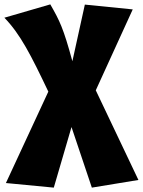

<svg xmlns="http://www.w3.org/2000/svg" viewBox="-55 -613 653 878"><path d="M383 -200 552 -570 333 -592 276 -333C235 -484 218 -518 175 -593L-35 -532C38 -457 87 -360 166 -194L-28 224L191 245L272 -32L365 245L578 210Z"/></svg>

Font: Glow Sans SC Normal Heavy
Style: Regular
Weight: 900
Designer: Ryoko NISHIZUKA (kana, bopomofo & ideographs); Paul D. Hunt (Latin, Greek & Cyrillic); Sandoll Communications, Soo-young
Version: Version 0.93